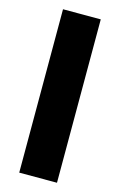

<svg xmlns="http://www.w3.org/2000/svg" viewBox="-115 -790 525 840"><g transform="rotate(15 147.5 -370.0)"><path d="M62 -740C62 -740 62 0 62 0C62 0 233 0 233 0C233 0 233 -740 233 -740C233 -740 62 -740 62 -740Z"/></g></svg>

Font: Girnar Poppins
Style: Bold
Weight: 500
Designer: Ninad Kale (Devanagari), Jonny Pinhorn (Latin)
Foundry: Indian Type Foundry
Version: ""